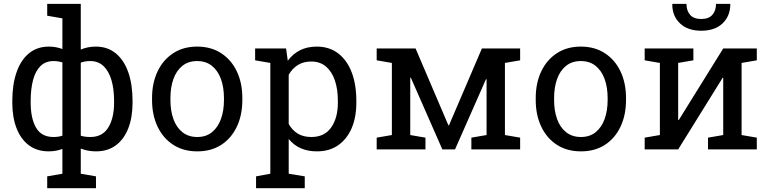

<svg xmlns="http://www.w3.org/2000/svg" viewBox="-20 -782 4029 1005"><path d="M227.1 203.1V141.1L306.6 127.4V-2.4Q291 3.4 273.2 6.8Q255.4 10.3 235.4 10.3Q174.3 10.3 131.8 -21.2Q89.4 -52.7 66.9 -110.1Q44.4 -167.5 44.4 -244.1V-254.4Q44.4 -339.8 66.7 -403.8Q88.9 -467.8 131.6 -502.9Q174.3 -538.1 236.3 -538.1Q255.9 -538.1 273.4 -534.7Q291 -531.2 306.6 -525.4V-686L227.1 -699.7V-761.7H402.8V-522.5Q419.4 -529.8 439 -533.9Q458.5 -538.1 481.4 -538.1Q543 -538.1 585.9 -502.9Q628.9 -467.8 651.4 -403.8Q673.8 -339.8 673.8 -254.4V-244.1Q673.8 -167.5 651.4 -110.1Q628.9 -52.7 586.2 -21.2Q543.5 10.3 482.4 10.3Q459.5 10.3 439.5 6.3Q419.4 2.4 402.8 -4.4V127.4L482.4 141.1V203.1ZM259.8 -64.9Q273.4 -64.9 285.2 -66.7Q296.9 -68.4 306.6 -71.8V-455.6Q296.9 -458.5 285.4 -460.4Q273.9 -462.4 260.7 -462.4Q218.3 -462.4 191.9 -436.3Q165.5 -410.2 153.1 -363.3Q140.6 -316.4 140.6 -254.4V-244.1Q140.6 -162.6 168.7 -113.8Q196.8 -64.9 259.8 -64.9ZM453.1 -64.9Q516.1 -64.9 546.6 -114.3Q577.1 -163.6 577.1 -244.1V-254.4Q577.1 -315.4 563.5 -362.3Q549.8 -409.2 522.2 -435.8Q494.6 -462.4 452.1 -462.4Q437.5 -462.4 425.3 -460.2Q413.1 -458 402.8 -454.1V-71.8Q412.6 -68.4 425 -66.7Q437.5 -64.9 453.1 -64.9Z M1012.7 10.3Q939.5 10.3 886.5 -24.2Q833.5 -58.6 804.7 -119.4Q775.9 -180.2 775.9 -258.3V-269Q775.9 -347.2 804.7 -408Q833.5 -468.8 886.5 -503.4Q939.5 -538.1 1011.7 -538.1Q1085 -538.1 1137.9 -503.4Q1190.9 -468.8 1219.7 -408.2Q1248.5 -347.7 1248.5 -269V-258.3Q1248.5 -179.7 1219.7 -118.9Q1190.9 -58.1 1138.2 -23.9Q1085.4 10.3 1012.7 10.3ZM1012.7 -64.9Q1058.6 -64.9 1089.6 -90.1Q1120.6 -115.2 1136.5 -158.9Q1152.3 -202.6 1152.3 -258.3V-269Q1152.3 -324.7 1136.5 -368.4Q1120.6 -412.1 1089.4 -437.3Q1058.1 -462.4 1011.7 -462.4Q965.8 -462.4 934.6 -437.3Q903.3 -412.1 887.7 -368.4Q872.1 -324.7 872.1 -269V-258.3Q872.1 -202.6 887.7 -158.9Q903.3 -115.2 934.8 -90.1Q966.3 -64.9 1012.7 -64.9Z M1320.3 203.1V141.1L1395 127.4V-452.6L1315.4 -466.3V-528.3H1477.5L1486.3 -463.9Q1512.7 -500 1550.5 -519Q1588.4 -538.1 1638.2 -538.1Q1703.6 -538.1 1750 -502.7Q1796.4 -467.3 1820.8 -403.6Q1845.2 -339.8 1845.2 -254.4V-244.1Q1845.2 -168 1820.6 -110.8Q1795.9 -53.7 1750 -21.7Q1704.1 10.3 1639.6 10.3Q1590.8 10.3 1554 -6.1Q1517.1 -22.5 1491.2 -54.7V127.4L1575.2 141.1V203.1ZM1609.9 -64.9Q1678.2 -64.9 1713.4 -114.7Q1748.5 -164.6 1748.5 -244.1V-254.4Q1748.5 -314.9 1732.9 -361.1Q1717.3 -407.2 1686.3 -433.6Q1655.3 -460 1608.9 -460Q1567.9 -460 1538.6 -441.4Q1509.3 -422.9 1491.2 -390.6V-133.3Q1509.3 -100.6 1538.3 -82.8Q1567.4 -64.9 1609.9 -64.9Z M1951.7 0V-61.5L2031.2 -75.2V-452.6L1951.7 -466.3V-528.3H2031.2H2155.3L2327.1 -126H2330.1L2502.4 -528.3H2623H2702.6V-466.3L2623 -452.6V-75.2L2702.6 -61.5V0H2447.3V-61.5L2526.9 -75.2V-366.7L2523.9 -367.7L2361.8 0H2295.4L2130.4 -375.5L2127.4 -374.5V-75.2L2207 -61.5V0Z M3021 10.3Q2947.8 10.3 2894.8 -24.2Q2841.8 -58.6 2813 -119.4Q2784.2 -180.2 2784.2 -258.3V-269Q2784.2 -347.2 2813 -408Q2841.8 -468.8 2894.8 -503.4Q2947.8 -538.1 3020 -538.1Q3093.3 -538.1 3146.2 -503.4Q3199.2 -468.8 3228 -408.2Q3256.8 -347.7 3256.8 -269V-258.3Q3256.8 -179.7 3228 -118.9Q3199.2 -58.1 3146.5 -23.9Q3093.8 10.3 3021 10.3ZM3021 -64.9Q3066.9 -64.9 3097.9 -90.1Q3128.9 -115.2 3144.8 -158.9Q3160.6 -202.6 3160.6 -258.3V-269Q3160.6 -324.7 3144.8 -368.4Q3128.9 -412.1 3097.7 -437.3Q3066.4 -462.4 3020 -462.4Q2974.1 -462.4 2942.9 -437.3Q2911.6 -412.1 2896 -368.4Q2880.4 -324.7 2880.4 -269V-258.3Q2880.4 -202.6 2896 -158.9Q2911.6 -115.2 2943.1 -90.1Q2974.6 -64.9 3021 -64.9Z M3354.5 0V-61.5L3434.1 -75.2V-452.6L3354.5 -466.3V-528.3H3529.8H3609.4V-466.3L3529.8 -452.6V-154.3L3532.7 -153.3L3765.6 -528.3H3861.8H3941.4V-466.3L3861.8 -452.6V-75.2L3941.4 -61.5V0H3686V-61.5L3765.6 -75.2V-374L3762.7 -375L3529.8 0ZM3650.9 -621.1Q3580.1 -621.1 3539.6 -659.4Q3499 -697.8 3499 -758.8L3500 -761.7H3573.2Q3573.2 -726.6 3592 -704.6Q3610.8 -682.6 3650.9 -682.6Q3689.9 -682.6 3709 -704.6Q3728 -726.6 3728 -761.7H3801.8L3802.7 -758.8Q3802.2 -697.8 3762 -659.4Q3721.7 -621.1 3650.9 -621.1Z"/></svg>

Font: Roboto Slab LO
Style: Regular
Weight: 400
Designer: Google
Version: Version 2.000